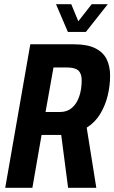

<svg xmlns="http://www.w3.org/2000/svg" viewBox="-20 -899 547 919"><path d="M5 0 125 -687H334Q399 -687 437 -667.5Q475 -648 491 -614.5Q507 -581 507 -537Q507 -489 495.5 -441.5Q484 -394 459.5 -353.5Q435 -313 395 -288L441 0H306L273 -253H179L135 0ZM198 -363H268Q301 -363 324 -382.5Q347 -402 359 -436.5Q371 -471 371 -515Q371 -547 355 -561.5Q339 -576 301 -576H236ZM496 -879 391 -746H305L248 -879H321L369 -763H328L419 -879Z"/></svg>

Font: Archivo ExtraCondensed
Style: Bold Italic
Weight: 700
Width: 2
Italic angle: -10°
Designer: Hector Gatti
Foundry: Omnibus-Type
Version: Version 2.001